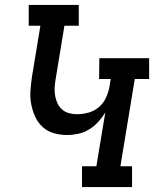

<svg xmlns="http://www.w3.org/2000/svg" viewBox="-20 -755 640 775"><path d="M513 0H311V-84H369L405 -301Q393 -281 376.5 -263Q360 -245 339.5 -232.5Q319 -220 296 -215Q273 -210 251 -210Q223 -210 197 -217.5Q171 -225 152 -242.5Q133 -260 122 -284Q111 -308 106 -334.5Q101 -361 103 -389Q105 -417 109 -445L143 -651H96V-735H298V-651H240L204 -432Q201 -415 200.5 -398.5Q200 -382 203 -366Q206 -350 213 -336Q220 -322 232 -312Q244 -302 259.5 -298Q275 -294 291 -294Q314 -294 337.5 -300.5Q361 -307 379.5 -323Q398 -339 408 -361Q418 -383 422 -406L427 -436H380L381 -520H582V-436H524L466 -84H513Z"/></svg>

Font: Iosevka HT Medium Extended
Style: Italic
Weight: 500
Width: 7
Italic angle: -9°
Monospace: yes
Designer: Belleve Invis
Foundry: Belleve Invis
Version: Version 32.3.0; ttfautohint (v1.8.4)